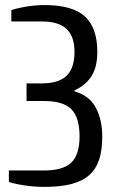

<svg xmlns="http://www.w3.org/2000/svg" viewBox="-20 -730 465 760"><path d="M15.1 -9.8V-55.2H154.8Q230 -55.2 262.5 -86.7Q294.9 -118.2 294.9 -189.9Q294.9 -265.1 262.5 -297.6Q230 -330.1 154.8 -330.1H85V-399.9H145Q212.9 -399.9 243.9 -430.4Q274.9 -460.9 274.9 -524.9Q274.9 -585 243.9 -615Q212.9 -645 145 -645H24.9V-689.9Q36.1 -693.8 52 -697.5Q67.9 -701.2 85.9 -704.1Q104 -707 122.1 -708.5Q140.1 -710 154.8 -710Q267.6 -710 316.4 -664.6Q365.2 -619.1 365.2 -524.9Q365.2 -464.8 342.5 -429Q319.8 -393.1 274.9 -372.1V-368.2Q335 -351.1 359.9 -302.5Q384.8 -253.9 384.8 -189.9Q384.8 -136.7 372.8 -99.4Q360.8 -62 334 -37.6Q307.1 -13.2 263.2 -1.7Q219.2 9.8 154.8 9.8Q116.7 9.8 77.4 3.9Q38.1 -2 15.1 -9.8Z"/></svg>

Font: 
Style: .
Weight: 400
Designer: Jovanny Lemonad
Foundry: Jovanny Lemonad
Version: Version 1.002